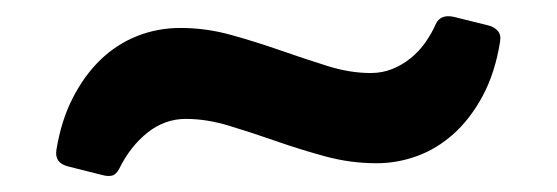

<svg xmlns="http://www.w3.org/2000/svg" viewBox="-20 -379 693 239"><path d="M602.5 -327.1Q596.2 -288.1 580.8 -259.5Q565.4 -231 544.7 -212.4Q523.9 -193.8 499.3 -184.8Q474.6 -175.8 448.7 -175.8Q416.5 -175.8 385 -184.3Q353.5 -192.9 323.5 -203.4Q293.5 -213.9 265.4 -222.4Q237.3 -231 211.4 -231Q185.1 -231 163.6 -213.9Q142.1 -196.8 128.4 -168.9Q124.5 -161.6 119.4 -160.4Q114.3 -159.2 107.4 -161.1L64.5 -171.9Q47.4 -176.3 50.3 -192.9Q56.2 -229 70.6 -257.1Q85 -285.2 105.2 -304.7Q125.5 -324.2 150.9 -334.2Q176.3 -344.2 204.6 -344.2Q236.8 -344.2 268.1 -335.4Q299.3 -326.7 329.3 -316.2Q359.4 -305.7 387.5 -296.9Q415.5 -288.1 441.4 -288.1Q456.1 -288.1 468.5 -293.2Q481 -298.3 491.2 -306.6Q501.5 -314.9 509.3 -325.9Q517.1 -336.9 522.5 -349.1Q528.3 -361.8 545.4 -357.9L588.4 -347.2Q594.7 -345.7 599.4 -340.8Q604 -335.9 602.5 -327.1Z"/></svg>

Font: New Telegraph
Style: Bold
Weight: 700
Designer: Frank Baranowski
Foundry: Frank Baranowski
Version: Version 3.001